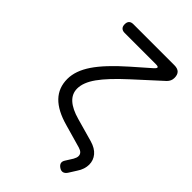

<svg xmlns="http://www.w3.org/2000/svg" viewBox="-258 -839 1117 1117"><g transform="rotate(45 300.0 -280.5)"><path d="M530 -634 370 -488Q277 -403 234.5 -343.5Q192 -284 192 -234Q192 -191 225 -161Q258 -131 323 -113L465 -73Q510 -60 532.5 -33Q555 -6 555 30Q555 47 549 66Q543 85 530 104L501 150Q491 165 478 168.5Q465 172 450 162Q435 152 432 139.5Q429 127 439 112L466 69Q471 60 473.5 52.5Q476 45 476 38Q476 25 467.5 16Q459 7 442 2L298 -39Q204 -65 158 -113Q112 -161 112 -233Q112 -300 161 -372.5Q210 -445 318 -540L424 -633Q438 -646 436 -652Q434 -658 416 -658H159Q142 -658 132.5 -667Q123 -676 123 -694Q123 -712 132 -721Q141 -730 159 -730H496Q523 -730 536 -717Q549 -704 549 -678Q549 -665 544 -654Q539 -643 530 -634Z"/></g></svg>

Font: Maple Mono Normal NL Light
Style: Regular
Weight: 300
Monospace: yes
Designer: subframe7536
Version: Version 7.000